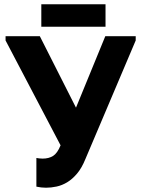

<svg xmlns="http://www.w3.org/2000/svg" viewBox="-20 -869 660 897"><path d="M195 8Q173 8 150 3V-131Q156 -130 163 -129Q170 -128 179 -128Q208 -128 228 -140.5Q248 -153 263 -190L6 -680V-700H166L335 -366L472 -700H614V-680L379 -126Q362 -84 340 -58Q318 -32 294 -17.5Q270 -3 244.5 2.5Q219 8 195 8ZM473 -744H173V-849H473Z"/></svg>

Font: Tilda Sans Extra Bold
Style: Regular
Weight: 800
Designer: ParaType Ltd
Foundry: ParaType Ltd
Version: Version 1.009